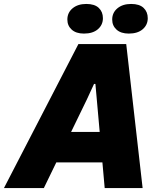

<svg xmlns="http://www.w3.org/2000/svg" viewBox="-65 -952 809 972"><path d="M-45 0 332 -729H574L657 0H465L425 -449L418 -527H411L375 -449L157 0ZM205 -130 279 -284H455L469 -130ZM587 -782Q547 -782 525 -802Q503 -822 503 -853Q503 -888 529.5 -910Q556 -932 599 -932Q641 -932 662 -912Q683 -892 683 -860Q683 -826 657.5 -804Q632 -782 587 -782ZM360 -782Q320 -782 298 -802Q276 -822 276 -853Q276 -888 302.5 -910Q329 -932 372 -932Q414 -932 435 -912Q456 -892 456 -860Q456 -826 430.5 -804Q405 -782 360 -782Z"/></svg>

Font: Mona Sans ExtraLight Black
Style: Italic
Weight: 900
Italic angle: -11.6951°
Version: Version 2.000